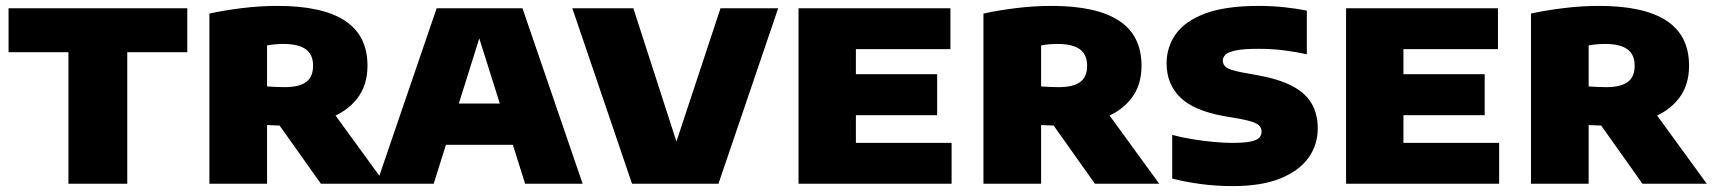

<svg xmlns="http://www.w3.org/2000/svg" viewBox="-20 -623 5814 651"><path d="M212 0V-446H9V-595H615V-446H411.5V0Z M690 0V-577Q739.5 -588 800.8 -595.5Q862 -603 921 -603Q1072.5 -603 1149.2 -553Q1226 -503 1226 -400Q1226 -333 1190.2 -287.8Q1154.5 -242.5 1090.2 -219.8Q1026 -197 940 -197Q927 -197 913.2 -197.8Q899.5 -198.5 885.5 -199V0ZM1068 0 875 -272H1088L1286 0ZM945 -327.5Q994 -327.5 1017.8 -344.8Q1041.5 -362 1041.5 -400Q1041.5 -438.5 1016.5 -456.2Q991.5 -474 941.5 -474Q929 -474 913.5 -472.8Q898 -471.5 885.5 -469V-330Q902.5 -329 915.5 -328.2Q928.5 -327.5 945 -327.5Z M1257 0 1460.5 -595H1751.5L1955.5 0H1760.5L1596 -521.5H1614L1450.5 0ZM1441 -132 1485 -272H1726.5L1770 -132Z M2123 0 1920.5 -595H2127.5L2296.5 -72H2250L2423 -595H2618.5L2416 0Z M2687.5 0V-595H3202.5V-456.5H2882V-138.5H3206.5V0ZM2793 -232.5V-371.5H3157.5V-232.5Z M3314.5 0V-577Q3364 -588 3425.2 -595.5Q3486.5 -603 3545.5 -603Q3697 -603 3773.8 -553Q3850.5 -503 3850.5 -400Q3850.5 -333 3814.8 -287.8Q3779 -242.5 3714.8 -219.8Q3650.5 -197 3564.5 -197Q3551.5 -197 3537.8 -197.8Q3524 -198.5 3510 -199V0ZM3692.5 0 3499.5 -272H3712.5L3910.5 0ZM3569.5 -327.5Q3618.5 -327.5 3642.2 -344.8Q3666 -362 3666 -400Q3666 -438.5 3641 -456.2Q3616 -474 3566 -474Q3553.5 -474 3538 -472.8Q3522.5 -471.5 3510 -469V-330Q3527 -329 3540 -328.2Q3553 -327.5 3569.5 -327.5Z M4160 8Q4103 8 4050 0.8Q3997 -6.5 3954.5 -17.5V-165.5Q3987 -157 4023.5 -151Q4060 -145 4095 -141.8Q4130 -138.5 4157 -138.5Q4198.5 -138.5 4220 -143Q4241.5 -147.5 4249.5 -156Q4257.5 -164.5 4257.5 -176.5Q4257.5 -186.5 4252 -194.2Q4246.5 -202 4231 -208Q4215.5 -214 4184.5 -220L4129 -229.5Q4027.5 -248 3981.5 -293Q3935.5 -338 3935.5 -408.5Q3935.5 -463.5 3967 -507.8Q3998.5 -552 4067.2 -577.5Q4136 -603 4247.5 -603Q4292 -603 4334.5 -598.5Q4377 -594 4411 -587V-439Q4373 -447.5 4331.8 -452.5Q4290.5 -457.5 4247.5 -457.5Q4196 -457.5 4170 -452Q4144 -446.5 4135 -437.5Q4126 -428.5 4126 -417.5Q4126 -404 4137.2 -395Q4148.5 -386 4188.5 -378L4244 -368Q4315.5 -355 4360.2 -332Q4405 -309 4426.5 -273.2Q4448 -237.5 4448 -187.5Q4448 -131.5 4416.2 -87.5Q4384.5 -43.5 4320.8 -17.8Q4257 8 4160 8Z M4544 0V-595H5059V-456.5H4738.5V-138.5H5063V0ZM4649.5 -232.5V-371.5H5014V-232.5Z M5171 0V-577Q5220.5 -588 5281.8 -595.5Q5343 -603 5402 -603Q5553.5 -603 5630.2 -553Q5707 -503 5707 -400Q5707 -333 5671.2 -287.8Q5635.5 -242.5 5571.2 -219.8Q5507 -197 5421 -197Q5408 -197 5394.2 -197.8Q5380.5 -198.5 5366.5 -199V0ZM5549 0 5356 -272H5569L5767 0ZM5426 -327.5Q5475 -327.5 5498.8 -344.8Q5522.5 -362 5522.5 -400Q5522.5 -438.5 5497.5 -456.2Q5472.5 -474 5422.5 -474Q5410 -474 5394.5 -472.8Q5379 -471.5 5366.5 -469V-330Q5383.5 -329 5396.5 -328.2Q5409.5 -327.5 5426 -327.5Z"/></svg>

Font: Encode Sans SC SemiExpanded ExtraBold
Style: Regular
Weight: 800
Width: 6
Designer: Multiple Designers
Foundry: Impallari Type
Version: Version 3.002